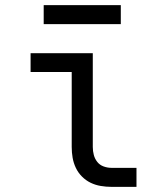

<svg xmlns="http://www.w3.org/2000/svg" viewBox="-20 -727 640 747"><path d="M413 0Q393 0 372 -3.5Q351 -7 332.5 -16Q314 -25 299 -40Q284 -55 275 -74Q266 -93 262.5 -113.5Q259 -134 259 -155V-447H99V-520H341V-155Q341 -139 345 -124Q349 -109 358.5 -97Q368 -85 383 -79.5Q398 -74 413 -74H511V0ZM150 -633V-707H450V-633Z"/></svg>

Font: Iosevka Meiseki Sans
Style: Regular
Weight: 400
Monospace: yes
Designer: Belleve Invis
Foundry: Belleve Invis
Version: Version 11.2.6; ttfautohint (v1.8.4)